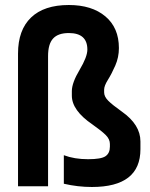

<svg xmlns="http://www.w3.org/2000/svg" viewBox="-20 -744 600 767"><path d="M52 -530Q52 -624 104 -674Q156 -724 255 -724Q347 -724 401 -678.5Q455 -633 455 -552Q455 -515 440.5 -482Q426 -449 411 -425Q396 -401 396 -386V-375Q396 -358 412.5 -341.5Q429 -325 467 -298Q541 -246 541 -179V-148Q541 3 347 3Q291 3 235 -10V-124Q277 -108 332 -108Q384 -108 401.5 -120Q419 -132 419 -158V-169Q419 -188 402.5 -204.5Q386 -221 349 -247Q267 -303 267 -362V-380Q267 -413 298 -465Q329 -517 329 -546Q329 -612 255 -612Q212 -612 192 -590Q172 -568 172 -520V0H52Z"/></svg>

Font: Khand ExtraBold
Style: Regular
Weight: 800
Designer: Sanchit Sawaria and Jyotish Sonowal (Devanagari), Satya Rajpurohit (Latin)
Foundry: Indian Type Foundry
Version: Version 2.000;PS 1.0;hotconv 1.0.79;makeotf.lib2.5.61930